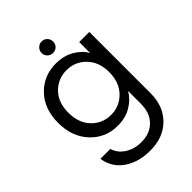

<svg xmlns="http://www.w3.org/2000/svg" viewBox="-280 -844 1236 1236"><g transform="rotate(-45 338.0 -226.0)"><path d="M303 -557Q374 -557 427.5 -526Q481 -495 507 -448V-548H599V12Q599 127 527.5 198.5Q456 270 337 270Q229 270 157 219Q85 168 72 80H162Q177 130 224 160.5Q271 191 337 191Q412 191 459.5 144Q507 97 507 12V-103Q480 -55 427 -23Q374 9 303 9Q191 9 117 -70.5Q43 -150 43 -276Q43 -402 117 -479.5Q191 -557 303 -557ZM507 -275Q507 -367 453 -422.5Q399 -478 321 -478Q243 -478 189.5 -423.5Q136 -369 136 -276Q136 -182 189.5 -126.5Q243 -71 321 -71Q399 -71 453 -126.5Q507 -182 507 -275ZM376 -632Q361 -617 339 -617Q317 -617 301.5 -632Q286 -647 286 -669Q286 -691 301.5 -706.5Q317 -722 339 -722Q361 -722 376 -706.5Q391 -691 391 -669Q391 -647 376 -632Z"/></g></svg>

Font: SVN-Poppins
Style: Regular
Weight: 400
Designer: Ninad Kale (Devanagari), Jonny Pinhorn (Latin)
Foundry: Indian Type Foundry
Version: Version 3.002 2017